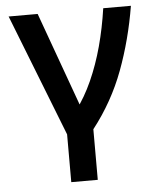

<svg xmlns="http://www.w3.org/2000/svg" viewBox="-51 -539 657 794"><g transform="rotate(-5 277.0 -142.5)"><path d="M212.8 210V11.6L14.4 -495H134.9L289.2 -68.1L258.8 -84.2Q296.5 -134.2 325.6 -198.9Q354.7 -263.5 375.1 -338.6Q395.4 -413.7 407.1 -495H522Q499.1 -356.1 452.6 -231.3Q406 -106.5 322.8 0V210Z"/></g></svg>

Font: Geologica-Sharp
Style: Regular
Weight: 100
Designer: Sindre Bremnes, Frode Helland
Foundry: Monokrom Skriftforlag AS
Version: Version 1.010;gftools[0.9.28]